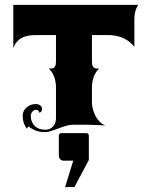

<svg xmlns="http://www.w3.org/2000/svg" viewBox="-20 -508 602 782"><path d="M219.7 43.9Q219.7 40 222.7 37.1Q225.6 34.2 229.5 34.2H332Q335.9 34.2 338.9 37.1Q341.8 40 341.8 43.9V143.6L283.2 253.9H245.1L278.3 146.5H239.3Q231.2 146.5 225.5 140.7Q219.7 135 219.7 127ZM34.2 -312.5V-488.3H543Q527.3 -463.6 527.3 -432.6V-317.4Q488.8 -365.2 419.9 -365.2H354.5V-263.7Q354.5 -251 355.8 -243.9Q357.2 -236.8 361.5 -233.4Q365.7 -230 370.2 -229.2Q374.8 -228.5 384 -228.5Q371.1 -218.3 362.8 -197.3Q354.5 -176.3 354.5 -152.3V-87.9Q354.5 -77.4 358 -64.2Q361.6 -51 367.9 -37.7Q374.3 -24.4 385.1 -13.2Q396 -2 409.2 2.9Q405.5 2.9 378.1 1.5Q350.6 0 338.6 0H279.3Q261 0 239 7.6Q217 15.1 196.9 22.6Q176.8 30 163.1 30Q143.1 30 127.9 24.7Q112.8 19.3 96.4 7.1Q90.6 10.7 90.6 17.1Q72.3 -5.4 72.3 -36.4Q72.3 -56.2 88 -70.2Q103.8 -84.2 126 -84.2Q136.5 -84.2 143.9 -78.5Q151.4 -72.8 151.4 -64.7Q151.4 -58.3 147.9 -53.7Q144.5 -49.1 139.6 -49.1Q139.6 -54 136 -57.4Q132.3 -60.8 127 -60.8Q117.9 -60.8 111.7 -53.3Q105.5 -45.9 105.5 -35.4Q105.5 -10.3 121.6 5.1Q137.7 20.5 164.1 20.5Q183.8 20.5 195.9 7.3Q208 -5.9 208 -26.4V-152.3Q208 -176.3 199.7 -197.3Q191.4 -218.3 178.5 -228.5Q187.7 -228.5 192.3 -229.2Q196.8 -230 201 -233.4Q205.3 -236.8 206.7 -243.9Q208 -251 208 -263.7V-365.2H131.8Q118.2 -365.2 108.2 -364.4Q98.1 -363.5 85.9 -360.5Q73.7 -357.4 64.9 -351.9Q56.2 -346.4 47.7 -336.4Q39.3 -326.4 34.2 -312.5Z"/></svg>

Font: Agreloy
Style: Medium
Weight: 400
Designer: gluk
Foundry: gluk
Version: Version 0.27